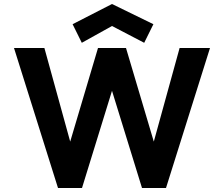

<svg xmlns="http://www.w3.org/2000/svg" viewBox="-20 -940 1120 960"><path d="M50 -700 270 0H390L540 -486L690 0H810L1030 -700H878L749 -232L610 -700H470L331 -232L202 -700ZM343 -819 389 -726 540 -810 701 -726 747 -819 540 -920Z"/></svg>

Font: KT Kiyosuna Sans Bold
Style: Regular
Weight: 700
Designer: [Zen Kaku Gothic] Yoshimichi Ohira
Version: Version 1.010;Glyphs 3.1.2 (3151)